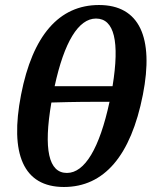

<svg xmlns="http://www.w3.org/2000/svg" viewBox="-20 -736 605 766"><path d="M375 -716C216 -716 110 -595 64 -358C18 -122 73 10 235 10C395 10 502 -114 550 -358C595 -587 536 -716 375 -716ZM363 -662C436 -662 458 -570 429 -392H198C236 -568 293 -662 363 -662ZM247 -46C174 -46 153 -140 185 -327C285 -330 342 -330 417 -330C377 -144 318 -46 247 -46Z"/></svg>

Font: Vollkorn Semibold
Style: Italic
Weight: 600
Italic angle: -11°
Designer: Friedrich Althausen
Foundry: Friedrich Althausen
Version: Version 4.015;PS 004.015;hotconv 1.0.88;makeotf.lib2.5.64775